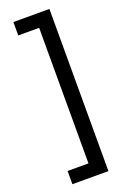

<svg xmlns="http://www.w3.org/2000/svg" viewBox="-175 -799 673 1037"><g transform="rotate(-20 161.0 -280.0)"><path d="M257 -746H50V-669H170V110H50V186H257Z"/></g></svg>

Font: Fira Math
Style: Regular
Weight: 400
Designer: Xiangdong Zeng
Foundry: Xiangdong Zeng
Version: Version 0.3.4